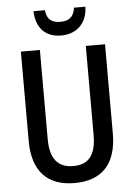

<svg xmlns="http://www.w3.org/2000/svg" viewBox="-61 -969 716 1025"><g transform="rotate(-5 297.0 -456.5)"><path d="M436 -923H375C369 -873 340 -854 297 -854C250 -854 224 -873 219 -923H158C161 -831 211 -781 295 -781C379 -781 434 -836 436 -923ZM523 -236V-714H420V-237C420 -131 382 -81 298 -81C217 -81 174 -129 174 -236V-714H72V-236C72 -74 150 10 297 10C447 10 523 -76 523 -236Z"/></g></svg>

Font: Noto Sans Thai Looped Condensed Medium
Style: Regular
Weight: 500
Width: 3
Designer: Sasikarn Vongin, Ben Mitchell
Foundry: The Fontpad Ltd
Version: Version 1.001